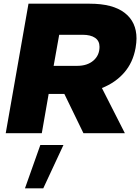

<svg xmlns="http://www.w3.org/2000/svg" viewBox="-20 -720 758 1038"><path d="M206 0 243 -212H328L431 0H655L531 -244Q604 -273 651.5 -327.5Q699 -382 713 -461Q718 -491 718 -512Q718 -601 654 -650.5Q590 -700 465 -700H134L11 0ZM300 -532H426Q470 -532 494 -515.5Q518 -499 518 -467Q518 -421 485 -392.5Q452 -364 397 -364H270ZM323 64H198L115 298H214Z"/></svg>

Font: Geom Black
Style: Bold Italic
Weight: 900
Italic angle: -10°
Version: Version 1.102